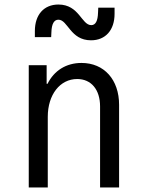

<svg xmlns="http://www.w3.org/2000/svg" viewBox="-20 -828 640 848"><path d="M107 0H191V-312C191 -410 245 -479 321 -479C383 -479 422 -432 422 -358V0H506V-365C506 -476 440 -550 340 -550C272 -550 219 -516 190 -458H186V-540H107ZM134 -664H206L207 -685C208 -723 219 -741 238 -741C280 -741 290 -650 382 -650C446 -650 486 -695 486 -767V-794H414L413 -773C412 -735 402 -717 383 -717C340 -717 330 -808 238 -808C174 -808 134 -763 134 -691Z"/></svg>

Font: CommitMono
Style: 400Regular
Weight: 400
Monospace: yes
Designer: Eigil Nikolajsen
Foundry: Eigil Nikolajsen
Version: Version 1.143